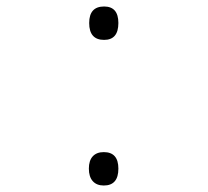

<svg xmlns="http://www.w3.org/2000/svg" viewBox="-20 -561 640 592"><path d="M255 -490Q255 -541 301 -541Q345 -541 345 -490Q345 -438 301 -438Q255 -438 255 -490ZM254 -41Q254 -66 266 -79Q278 -92 300 -92Q345 -92 345 -41Q345 11 300 11Q278 11 266 -2.5Q254 -16 254 -41Z"/></svg>

Font: Noto Sans Mono UI Light
Style: Regular
Weight: 300
Monospace: yes
Designer: Monotype Design team
Foundry: Monotype Imaging Inc.
Version: Version 1.000